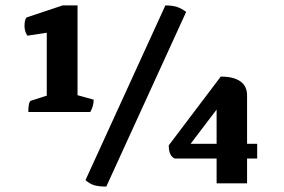

<svg xmlns="http://www.w3.org/2000/svg" viewBox="-20 -675 1047 707"><path d="M84.3 -262.5Q84.3 -301.3 94.3 -304.2L165.5 -327.1L152.2 -304.1V-611.7L167.9 -556.8L80.8 -543.6Q75.6 -551.3 73 -560Q70.3 -568.6 70.3 -578.8Q70.3 -588.4 71.5 -596.1Q72.7 -603.8 77.5 -610.6L210.4 -655H265.5V-307L246.6 -329.6L324.9 -308Q324.9 -296.6 322.1 -286Q319.4 -275.4 312.5 -262.5ZM371.4 12Q343.9 12 327.2 7.1Q310.6 2.3 294.8 -11.8L588.9 -655Q612.1 -655 628.8 -650.4Q645.5 -645.8 665.5 -631.2ZM777.6 0V-330.3L818.1 -324.9L661.5 -118.7L633.5 -145.4H927V-91.2H623.5Q601.4 -100.8 601.4 -139.8L792.9 -393Q839.9 -393 864.8 -375.6Q889.8 -358.2 889.8 -323.6V0Z"/></svg>

Font: Pitagon Serif
Style: Regular
Weight: 400
Designer: Travis Tran
Foundry: Pitagon
Version: Version 1.000;gftools[0.9.26]